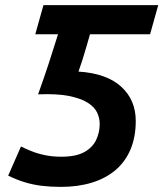

<svg xmlns="http://www.w3.org/2000/svg" viewBox="-20 -713 639 751"><path d="M218 18Q179 18 145 14Q111 10 79 0.5Q47 -9 12 -26L62 -140Q78 -132 101 -122.5Q124 -113 154 -106.5Q184 -100 220 -100Q277 -100 309.5 -118Q342 -136 356 -165.5Q370 -195 370 -228Q370 -251 360 -272.5Q350 -294 323.5 -311Q297 -328 250 -337.5Q203 -347 129 -344Q154 -414 171.5 -467.5Q189 -521 207 -579H118L150 -693H599L567 -579H332Q326 -558 318.5 -532Q311 -506 303 -480.5Q295 -455 287 -433Q397 -426 454 -374Q511 -322 511 -240Q511 -177 490.5 -128.5Q470 -80 431.5 -47.5Q393 -15 339 1.5Q285 18 218 18Z"/></svg>

Font: Ubuntu Sans Mono
Style: Italic
Weight: 400
Italic angle: -13.5°
Monospace: yes
Designer: Dalton Maag Ltd
Foundry: Dalton Maag Ltd
Version: Version 1.006